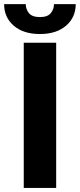

<svg xmlns="http://www.w3.org/2000/svg" viewBox="-47 -920 391 940"><path d="M228 -710.9V0H69.3V-710.9ZM217.3 -899.9H323.7Q323.7 -835 276.4 -794.2Q229 -753.4 148.4 -753.4Q67.4 -753.4 20.3 -794.2Q-26.9 -835 -26.9 -899.9H79.1Q79.1 -875 94.7 -855.7Q110.4 -836.4 148.4 -836.4Q186 -836.4 201.7 -855.7Q217.3 -875 217.3 -899.9Z"/></svg>

Font: Vazirmatn RD FD ExtraBold
Style: Regular
Weight: 800
Designer: Saber Rastikerdar
Foundry: Saber Rastikerdar
Version: Version 33.003